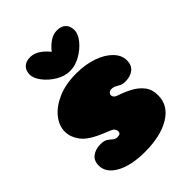

<svg xmlns="http://www.w3.org/2000/svg" viewBox="-195 -768 866 866"><g transform="rotate(-45 238.0 -334.5)"><path d="M217 0Q129 0 77 -29Q25 -58 25 -104Q25 -136 46.5 -151.5Q68 -167 98 -167Q122 -167 133.5 -159Q145 -151 154 -143Q163 -135 176 -135Q197 -135 197 -150Q197 -170 173.5 -179Q150 -188 115 -204Q67 -227 46 -257.5Q25 -288 25 -320Q25 -358 52 -392Q79 -426 128.5 -448Q178 -470 247 -470Q305 -470 351 -454Q397 -438 424 -410.5Q451 -383 451 -350Q451 -319 431 -303Q411 -287 379 -287Q361 -287 350.5 -292.5Q340 -298 331.5 -303Q323 -308 308 -308Q300 -308 294 -302.5Q288 -297 288 -289Q288 -283 293 -277Q298 -271 310 -267Q341 -257 370.5 -241.5Q400 -226 419.5 -201.5Q439 -177 439 -139Q439 -74 378 -37Q317 0 217 0ZM152 -669Q177 -669 199.5 -653.5Q222 -638 238 -617Q254 -638 276 -653.5Q298 -669 323 -669Q350 -669 365 -654.5Q380 -640 380 -614Q380 -589 358 -562Q336 -535 303 -516Q270 -497 236 -497Q202 -497 169.5 -516.5Q137 -536 116 -563.5Q95 -591 95 -614Q95 -640 110 -654.5Q125 -669 152 -669Z"/></g></svg>

Font: Cherry Bomb One
Style: Regular
Weight: 400
Designer: satsuyako
Foundry: satsuyako
Version: Version 4.100; ttfautohint (v1.8.3)